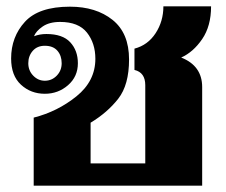

<svg xmlns="http://www.w3.org/2000/svg" viewBox="-20 -584 711 604"><path d="M86 -214Q161 -233 220.5 -281Q280 -329 280 -399Q280 -448 253.5 -481.5Q227 -515 169 -515Q135 -515 114 -500.5Q93 -486 87 -470Q105 -477 126 -477Q177 -477 201 -451Q225 -425 225 -385Q225 -343 194 -316Q163 -289 121 -289Q77 -289 46 -317.5Q15 -346 15 -400Q15 -468 58.5 -515.5Q102 -563 200 -563Q282 -563 334 -521.5Q386 -480 386 -397Q386 -317 352 -273.5Q318 -230 265 -198V-70H437V-316Q437 -356 403 -364V-431Q445 -442 469.5 -479.5Q494 -517 494 -564H644Q644 -502 616 -461Q588 -420 550 -403Q616 -377 616 -310V0H86ZM174 -385Q174 -409 160.5 -424.5Q147 -440 121 -440Q97 -440 83 -424Q69 -408 69 -385Q69 -362 84.5 -346Q100 -330 121 -330Q143 -330 158.5 -346Q174 -362 174 -385Z"/></svg>

Font: Taviraj
Style: Bold
Weight: 700
Designer: Katatrad Team
Foundry: CadsonDemak
Version: Version 1.001